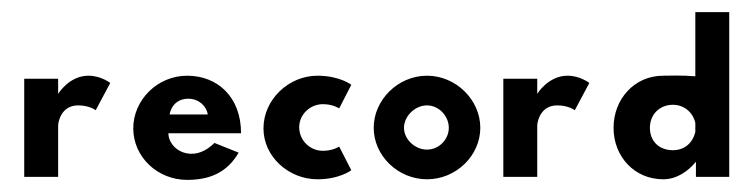

<svg xmlns="http://www.w3.org/2000/svg" viewBox="-20 -292 1246 317"><path d="M76 -162H20V0H76V-85C76 -89 80 -118 109 -118C128 -118 138 -110 138 -110L162 -155C162 -155 147 -167 126 -167C94 -167 76 -137 76 -137Z M260 -103C262 -115 271 -129 291 -129C308 -129 321 -117 323 -103ZM334 -56C298 -20 258 -45 258 -72H378C378 -132 339 -167 289 -167C240 -167 200 -127 200 -80C200 -33 240 5 289 5C326 5 355 -7 374 -40Z M560 -11 540 -50C540 -50 530 -43 513 -43C492 -43 474 -60 474 -82C474 -103 492 -120 513 -120C530 -120 540 -113 540 -113L560 -152C560 -152 541 -167 504 -167C457 -167 415 -128 415 -80C415 -33 457 4 504 4C541 4 560 -11 560 -11Z M647 -81C647 -100 665 -118 685 -118C705 -118 721 -100 721 -81C721 -62 705 -45 685 -45C665 -45 647 -62 647 -81ZM597 -81C597 -35 637 4 685 4C733 4 773 -35 773 -81C773 -127 733 -167 685 -167C637 -167 597 -127 597 -81Z M867 -162H811V0H867V-85C867 -89 871 -118 900 -118C919 -118 929 -110 929 -110L953 -155C953 -155 938 -167 917 -167C885 -167 867 -137 867 -137Z M1053 -81C1053 -103 1069 -119 1091 -119C1109 -119 1124 -107 1128 -89V-74C1124 -57 1111 -44 1091 -44C1068 -44 1053 -59 1053 -81ZM1184 0V-272H1128V-166C1106 -168 1085 -167 1075 -167C1027 -167 993 -128 993 -81C993 -34 1027 4 1075 4C1097 4 1116 -9 1129 -25V0Z"/></svg>

Font: Hussar Tani
Style: Dwa
Weight: 700
Foundry: Cannot Into Space Fonts
Version: Version 0.92